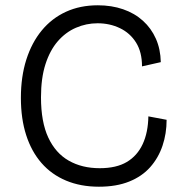

<svg xmlns="http://www.w3.org/2000/svg" viewBox="-20 -693 690 726"><path d="M354 13Q285 13 230 -10Q175 -33 137 -76.5Q99 -120 79 -182Q59 -244 59 -323Q59 -403 79.5 -467.5Q100 -532 138 -578Q176 -624 229.5 -648.5Q283 -673 350 -673Q402 -673 445.5 -658Q489 -643 520.5 -614.5Q552 -586 569.5 -546.5Q587 -507 588 -458L517 -442Q517 -496 494.5 -532Q472 -568 433.5 -586.5Q395 -605 349 -605Q306 -605 267 -588Q228 -571 198.5 -537Q169 -503 152 -450.5Q135 -398 135 -325Q135 -232 162.5 -173Q190 -114 240 -85.5Q290 -57 357 -57Q420 -57 459.5 -80.5Q499 -104 519.5 -148Q540 -192 541 -253L610 -240Q610 -188 594.5 -142Q579 -96 548 -61Q517 -26 468.5 -6.5Q420 13 354 13Z"/></svg>

Font: Bricolage Grotesque 36pt Light
Style: Regular
Weight: 300
Designer: Mathieu Triay
Foundry: Atelier Triay
Version: Version 1.001;gftools[0.9.33.dev8+g029e19f]